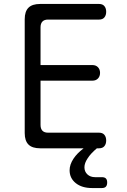

<svg xmlns="http://www.w3.org/2000/svg" viewBox="-20 -750 640 971"><path d="M185 -421H447Q465 -421 475.5 -410Q486 -399 486 -381.5Q486 -364 475.5 -353Q465 -342 447 -342H185V-118Q185 -99 194.5 -89Q204 -79 223 -79H481Q499 -79 508 -68Q517 -57 517 -39.5Q517 -22 508 -11Q499 0 481 0H470Q438 27 423 51Q407 75 407 96Q407 118 422 132Q437 146 461 146H495Q509 146 515.5 152.5Q522 159 522 173Q522 187 515.5 194Q509 201 495 201H446Q394 201 363 176Q332 151 332 111Q332 82 352 52Q369 26 403 0H183Q143 0 124 -19Q105 -38 105 -77V-653Q105 -692 124 -711Q143 -730 183 -730H481Q499 -730 508 -719Q517 -708 517 -690.5Q517 -673 508 -662Q499 -651 481 -651H223Q204 -651 194.5 -641Q185 -631 185 -612Z"/></svg>

Font: Maple Mono Normal NL Light
Style: Regular
Weight: 300
Monospace: yes
Designer: subframe7536
Version: Version 7.000